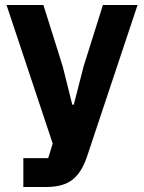

<svg xmlns="http://www.w3.org/2000/svg" viewBox="-20 -545 574 765"><path d="M73 200V85H172L190 27L6 -525H153L230 -280L268 -128H274L313 -280L390 -525H528L326 81Q305 143 268 171.5Q231 200 165 200Z"/></svg>

Font: Anuphan
Style: Bold
Weight: 700
Designer: Mike Abbink, Paul van der Laan, Pieter van Rosmalen, Mint Tantisuwanna
Foundry: Bold Monday; Cadson Demak
Version: Version 3.002;hotconv 1.0.109;makeotfexe 2.5.65596